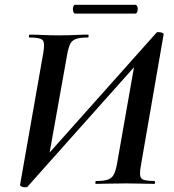

<svg xmlns="http://www.w3.org/2000/svg" viewBox="-20 -770 729 804"><path d="M80 14Q75 14 69 10.5Q63 7 64 4L161 -547Q169 -591 158.5 -602Q148 -613 103 -613Q100 -613 101 -619Q102 -625 104 -625Q128 -625 159.5 -623.5Q191 -622 223 -622Q266 -622 296.5 -623.5Q327 -625 349 -625Q351 -625 351 -619Q351 -613 349 -613Q316 -613 298.5 -607Q281 -601 273.5 -585Q266 -569 261 -540L182 -99L151 -90L636 -634Q638 -636 642 -635.5Q646 -635 650 -635Q655 -635 661 -631.5Q667 -628 665 -625L570 -77Q562 -34 572 -23Q582 -12 627 -12Q629 -12 629 -6Q629 0 627 0Q603 0 571.5 -1Q540 -2 508 -2Q465 -2 434.5 -1Q404 0 381 0Q379 0 379.5 -6Q380 -12 382 -12Q415 -12 432 -18Q449 -24 457 -40Q465 -56 470 -84L547 -522L579 -531L94 13Q92 14 88.5 14Q85 14 80 14ZM295 -713Q289 -713 286.5 -722.5Q284 -732 286.5 -741Q289 -750 295 -750H546Q553 -750 555.5 -741Q558 -732 555.5 -722.5Q553 -713 546 -713Z"/></svg>

Font: Cormorant Infant Light
Style: Italic
Weight: 300
Italic angle: -10°
Designer: Christian Thalmann (Catharsis Fonts)
Foundry: Catharsis Fonts
Version: Version 4.001